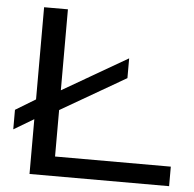

<svg xmlns="http://www.w3.org/2000/svg" viewBox="-51 -751 813 803"><g transform="rotate(5 355.5 -350.0)"><path d="M18 -180V-262L102 -313V-700H202V-360L475 -518V-435L202 -277V-82H688V0H102V-230Z"/></g></svg>

Font: Georama Extended
Style: Regular
Weight: 400
Width: 7
Designer: Jean-Baptiste Levee
Foundry: Production Type
Version: Version 1.000